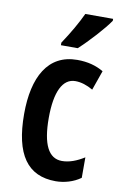

<svg xmlns="http://www.w3.org/2000/svg" viewBox="-88 -816 555 877"><g transform="rotate(10 190.0 -378.0)"><path d="M364 -757V-766H235C214 -721 186 -672 150 -618V-606H228C272 -646 338 -718 364 -757ZM234 10C273 10 316 -2 349 -26V-121C314 -99 280 -86 246 -86C184 -86 153 -147 153 -269C153 -391 185 -456 244 -456C271 -456 298 -447 326 -431L358 -522C324 -542 285 -553 236 -553C100 -553 39 -439 39 -268C39 -80 103 10 234 10Z"/></g></svg>

Font: Noto Sans Lao Looped ExtraCondensed SemiBold
Style: Regular
Weight: 600
Width: 2
Designer: Mark Frömberg, Ben Mitchell
Foundry: The Fontpad Ltd
Version: Version 1.002